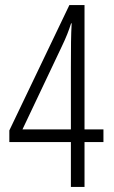

<svg xmlns="http://www.w3.org/2000/svg" viewBox="-20 -741 451 761"><path d="M261 -178H17V-224L255 -721H315V-228H390V-178H315V0H261ZM261 -228V-473Q261 -536 261.5 -574.5Q262 -613 264 -648L262 -649Q255 -627 246.5 -605.5Q238 -584 225 -557L69 -228Z"/></svg>

Font: Noto Sans Gurmukhi ExtraCondensed Light
Style: Regular
Weight: 300
Width: 2
Designer: Jelle Bosma - Monotype Design Team
Foundry: Monotype Imaging Inc.
Version: Version 2.004; ttfautohint (v1.8.4.7-5d5b)